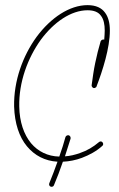

<svg xmlns="http://www.w3.org/2000/svg" viewBox="-20 -600 463 748"><path d="M255 -60C256 -66 253 -71 248 -73C242 -74 237 -71 235 -66C229 -44 221 -18 211 10C166 9 128 -10 101 -42C73 -76 56 -125 55 -185C53 -280 88 -374 139 -445C190 -514 257 -560 321 -560C346 -560 363 -553 373 -539C384 -525 388 -505 388 -481C388 -470 387 -458 386 -445L385 -446C380 -447 374 -444 372 -439C364 -412 357 -384 351 -355C345 -327 341 -297 337 -268C337 -266 337 -264 338 -263C338 -262 338 -262 339 -262C340 -260 341 -258 343 -258C344 -257 344 -257 345 -257H346C348 -257 350 -257 351 -258C352 -258 352 -258 352 -259C354 -260 356 -261 356 -263C368 -294 381 -332 391 -370C401 -408 408 -447 408 -481C408 -510 402 -534 389 -551C376 -569 354 -580 321 -580C251 -580 178 -531 123 -457C69 -383 33 -285 35 -185C37 -119 55 -66 85 -30C115 6 155 27 204 30C194 59 182 89 172 114C170 119 172 125 177 127C182 129 188 127 190 122C202 94 214 62 225 30C249 29 275 24 299 15C328 4 356 -11 379 -32C383 -35 383 -42 379 -46C376 -50 369 -50 365 -46C344 -28 319 -13 292 -4C273 3 252 8 233 9C241 -16 249 -40 255 -60Z"/></svg>

Font: Mistral SingleLine OTF-SVG Regular
Style: Regular
Weight: 300
Designer: François Chastanet, Élisa Garzelli, Anais Alves, Morgane Autin
Foundry: institut supérieur des arts et du design Toulouse / isdaT
Version: Version 1.000;hotconv 1.0.117;makeotfexe 2.5.65602 DEVELOPME